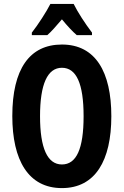

<svg xmlns="http://www.w3.org/2000/svg" viewBox="-20 -953 633 983"><path d="M357 -933H238C219 -895 174 -825 143 -786V-773H222C242 -790 268 -820 297 -854C325 -820 350 -793 373 -773H451V-786C414 -835 379 -889 357 -933ZM550 -358C550 -585 469 -725 297 -725C131 -725 43 -599 43 -359C43 -133 125 10 297 10C468 10 550 -131 550 -358ZM185 -358C185 -522 223 -606 297 -606C371 -606 408 -525 408 -358C408 -190 371 -111 297 -111C223 -111 185 -194 185 -358Z"/></svg>

Font: Noto Sans Ethiopic ExtraCondensed
Style: Bold
Weight: 700
Width: 2
Designer: Monotype Design Team
Foundry: Monotype Imaging Inc.
Version: Version 2.102